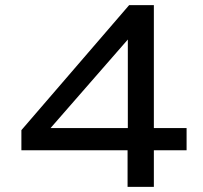

<svg xmlns="http://www.w3.org/2000/svg" viewBox="-20 -725 788 745"><path d="M475 0V-142H63V-220L481 -705H577V-228H704V-142H577V0ZM476 -228V-598H499L149 -197L145 -228Z"/></svg>

Font: Nunito Sans 10pt Expanded Medium
Style: Regular
Weight: 500
Width: 7
Designer: Vernon Adams
Foundry: Vernon Adams
Version: Version 3.101;gftools[0.9.27]